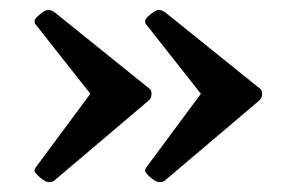

<svg xmlns="http://www.w3.org/2000/svg" viewBox="-20 -490 601 389"><path d="M506 -311Q511 -308 511 -300Q511 -292 506 -287L315 -125Q311 -121 303.5 -121Q296 -121 285 -130.5Q274 -140 274 -144Q274 -148 278 -153L387 -300L275 -442Q274 -444 274 -448Q274 -452 285 -461Q296 -470 302 -470Q308 -470 316 -464ZM282 -311Q287 -308 287 -300Q287 -292 282 -287L91 -125Q87 -121 79.5 -121Q72 -121 61 -130.5Q50 -140 50 -144Q50 -148 54 -153L163 -300L51 -442Q50 -444 50 -448Q50 -452 61 -461Q72 -470 78 -470Q84 -470 92 -464Z"/></svg>

Font: Trochut
Style: Bold
Weight: 700
Designer: Andreu Balius
Foundry: Andreu Balius
Version: Version 1.001